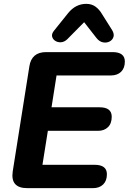

<svg xmlns="http://www.w3.org/2000/svg" viewBox="-20 -975 667 995"><path d="M121 0Q33 0 46 -87L132 -630Q143 -705 219 -705H563Q627 -705 627 -656Q627 -622 607.5 -603Q588 -584 555 -584H273L247 -419H496Q559 -419 559 -370Q559 -335 539.5 -316Q520 -297 488 -297H228L200 -121H470Q534 -121 534 -72Q534 -38 514.5 -19Q495 0 462 0ZM328 -771Q313 -757 296 -756Q279 -755 266 -763.5Q253 -772 250 -786Q247 -800 260 -816L333 -907Q372 -955 427 -955Q455 -955 475 -940.5Q495 -926 510 -900L561 -819Q573 -799 568 -783.5Q563 -768 548 -760Q533 -752 514 -755.5Q495 -759 480 -778L416 -860Z"/></svg>

Font: Nunito ExtraBold
Style: Italic
Weight: 800
Italic angle: -9°
Designer: Vernon Adams
Foundry: Vernon Adams
Version: Version 3.601; ttfautohint (v1.8.2.53-6de2)